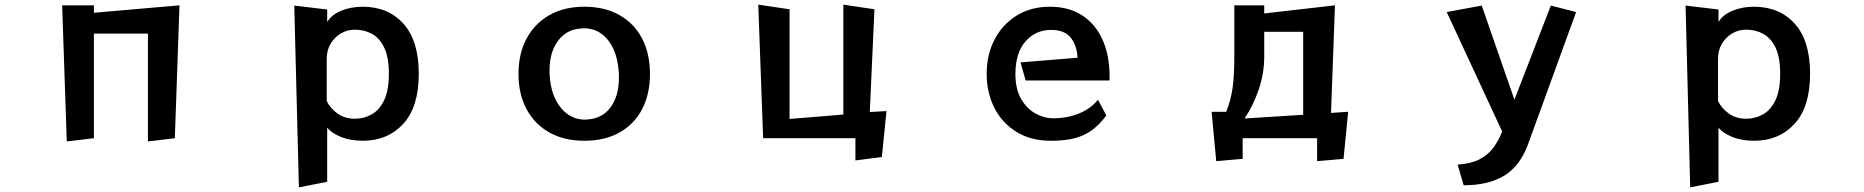

<svg xmlns="http://www.w3.org/2000/svg" viewBox="-20 -596 8040 828"><path d="M618 14V-451H385V0L268 14L248 -573H385V-541L754 -573L734 0Z M1269 212 1249 -572 1391 -555V-501Q1409 -532 1451 -549.5Q1493 -567 1544 -567Q1654 -567 1720 -493.5Q1786 -420 1786 -278Q1786 -135 1719 -62Q1652 11 1545 11Q1490 11 1449 -6Q1408 -23 1391 -46V188ZM1389 -160Q1405 -128 1436 -106Q1467 -84 1511 -84Q1549 -84 1582.5 -102.5Q1616 -121 1636.5 -163.5Q1657 -206 1657 -278Q1657 -349 1637 -390.5Q1617 -432 1584 -450Q1551 -468 1510 -468Q1477 -468 1449.5 -451.5Q1422 -435 1405.5 -407Q1389 -379 1389 -343Z M2500 11Q2413 11 2349.5 -24.5Q2286 -60 2251 -125Q2216 -190 2216 -277Q2216 -365 2251 -430Q2286 -495 2349.5 -531Q2413 -567 2500 -567Q2588 -567 2651.5 -531Q2715 -495 2749 -430Q2783 -365 2783 -277Q2783 -190 2749 -125Q2715 -60 2651.5 -24.5Q2588 11 2500 11ZM2516 -81Q2579 -86 2614 -134.5Q2649 -183 2649 -259Q2649 -267 2649 -274.5Q2649 -282 2648 -290Q2641 -376 2600.5 -425Q2560 -474 2498 -474Q2494 -474 2491 -473.5Q2488 -473 2484 -473Q2423 -469 2386.5 -420Q2350 -371 2350 -294Q2350 -287 2350 -279.5Q2350 -272 2351 -264Q2358 -179 2400 -129.5Q2442 -80 2503 -80Q2506 -80 2509.5 -80.5Q2513 -81 2516 -81Z M3669 96V0H3271L3250 -576L3385 -556V-83L3617 -102V-576L3751 -556L3731 -113L3803 -117L3783 81Z M4751 -98Q4722 -59 4689.5 -35Q4657 -11 4615 0Q4573 11 4512 11Q4425 11 4363 -27.5Q4301 -66 4268 -131.5Q4235 -197 4235 -278Q4235 -360 4269 -425.5Q4303 -491 4364.5 -529Q4426 -567 4508 -567Q4588 -567 4645.5 -530.5Q4703 -494 4734 -426.5Q4765 -359 4765 -266V-249H4403L4381 -327L4627 -347Q4624 -400 4597.5 -433.5Q4571 -467 4513 -467Q4446 -467 4402.5 -417.5Q4359 -368 4359 -277Q4359 -212 4383.5 -169.5Q4408 -127 4445.5 -106.5Q4483 -86 4521 -86Q4585 -86 4635.5 -107.5Q4686 -129 4715 -166Z M5660 99V0H5339V89L5225 99L5205 -114H5268Q5289 -166 5296 -220Q5303 -274 5303 -346V-573H5432V-538L5737 -573L5720 -109L5794 -114L5774 89ZM5600 -459H5432V-352Q5432 -280 5408.5 -210.5Q5385 -141 5347 -85L5600 -101Z M6266 114Q6324 110 6360.5 91Q6397 72 6420 41Q6443 10 6458 -29L6219 -544L6370 -572L6511 -166L6668 -572L6777 -544L6569 28Q6535 120 6467 161.5Q6399 203 6292 203Z M7269 212 7249 -572 7391 -555V-501Q7409 -532 7451 -549.5Q7493 -567 7544 -567Q7654 -567 7720 -493.5Q7786 -420 7786 -278Q7786 -135 7719 -62Q7652 11 7545 11Q7490 11 7449 -6Q7408 -23 7391 -46V188ZM7389 -160Q7405 -128 7436 -106Q7467 -84 7511 -84Q7549 -84 7582.5 -102.5Q7616 -121 7636.5 -163.5Q7657 -206 7657 -278Q7657 -349 7637 -390.5Q7617 -432 7584 -450Q7551 -468 7510 -468Q7477 -468 7449.5 -451.5Q7422 -435 7405.5 -407Q7389 -379 7389 -343Z"/></svg>

Font: RocknRoll One
Style: Regular
Weight: 400
Designer: Fontworks Inc.
Foundry: Fontworks Inc.
Version: Version 1.100